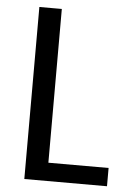

<svg xmlns="http://www.w3.org/2000/svg" viewBox="-51 -736 534 775"><g transform="rotate(5 216.0 -348.5)"><path d="M168 -74H412V0H77V-697H168Z"/></g></svg>

Font: DVN-Poppins
Style: Regular
Weight: 400
Designer: Ninad Kale (Devanagari), Jonny Pinhorn (Latin)
Foundry: Indian Type Foundry
Version: 4.004